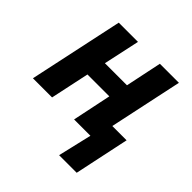

<svg xmlns="http://www.w3.org/2000/svg" viewBox="-194 -699 1048 1048"><g transform="rotate(45 330.0 -175.0)"><path d="M416 195.8 461.9 0H335.9L382.8 -225.1H213.9L166 0H18.1L134.8 -545.9H283.2L237.8 -335.9H408.2L452.1 -545.9H599.1L508.8 -122.1H619.1L551.8 195.8Z"/></g></svg>

Font: Open Sans
Style: Bold Italic
Weight: 700
Italic angle: -12°
Designer: Monotype Design Team
Foundry: Monotype Imaging Inc.
Version: Version 3.003; ttfautohint (v1.8.4)